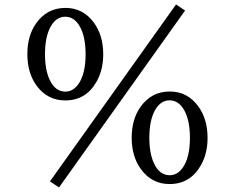

<svg xmlns="http://www.w3.org/2000/svg" viewBox="-20 -805 1040 850"><path d="M270 -770Q347.2 -770 395 -705.6Q437 -648.9 437 -564.9Q437 -496.6 408.2 -444.8Q361.3 -360.4 269 -360.4Q190.9 -360.4 143.1 -424.3Q101.1 -481 101.1 -565.4Q101.1 -646 139.2 -700.7Q187.5 -770 270 -770ZM268.6 -731Q228 -731 203.1 -685.1Q179.2 -640.1 179.2 -564.9Q179.2 -496.6 199.7 -452.1Q224.1 -399.4 269.5 -399.4Q303.2 -399.4 326.7 -432.1Q358.9 -477.5 358.9 -564.5Q358.9 -641.6 334 -686.5Q309.6 -731 268.6 -731ZM759.3 -785.2 799.3 -758.3 241.2 24.9 201.2 -2ZM731.9 -399.9Q809.1 -399.9 856.9 -335.4Q898.9 -278.8 898.9 -194.8Q898.9 -126 870.1 -74.7Q823.2 9.8 730.5 9.8Q652.8 9.8 605 -54.7Q563 -110.8 563 -195.3Q563 -275.9 601.1 -330.6Q649.4 -399.9 731.9 -399.9ZM730.5 -360.8Q689.9 -360.8 665 -314.9Q641.1 -270 641.1 -194.8Q641.1 -126.5 661.6 -82Q686 -29.3 731.4 -29.3Q765.1 -29.3 788.6 -62Q820.8 -107.4 820.8 -194.3Q820.8 -271 795.9 -316.4Q771.5 -360.8 730.5 -360.8Z"/></svg>

Font: BIZ UDPMincho
Style: Regular
Weight: 400
Designer: TypeBank Co., Ltd.
Foundry: Morisawa Inc.
Version: Version 1.06